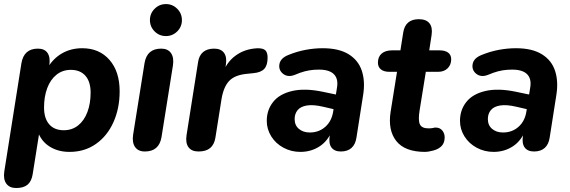

<svg xmlns="http://www.w3.org/2000/svg" viewBox="-24 -738 2807 946"><path d="M-2.8 106.4 81.5 -426.4Q93.7 -498.4 162.9 -498.4Q196 -498.4 210.5 -476.7Q224.9 -454.9 218.9 -415.4L211.1 -367.2L210.2 -403.3Q238.2 -450.3 282.1 -475.4Q326.1 -500.4 381.3 -500.4Q465.1 -500.4 515.3 -443.1Q565.5 -385.8 565.5 -288.4Q565.5 -204.4 535.1 -136.3Q504.7 -68.2 448.8 -28.9Q393 10.4 318.4 10.4Q261.9 10.4 220.2 -16Q178.5 -42.3 161.5 -91.9L170.7 -91.7L137 120.4Q131.4 155.5 111.7 172Q92 188.4 55.9 188.4Q22.8 188.4 7.1 166.7Q-8.6 145.1 -2.8 106.4ZM422.5 -281.2Q422.5 -335.5 396.9 -364.6Q371.4 -393.8 324.9 -393.8Q284.4 -393.8 254.4 -369.9Q224.5 -346 208.7 -303.9Q193 -261.8 193 -208.8Q193 -154.6 218.5 -125.4Q244 -96.3 290.5 -96.3Q331 -96.3 361 -120Q390.9 -143.8 406.7 -186Q422.5 -228.3 422.5 -281.2Z M631.9 -74.4 688.3 -428Q700.5 -498.4 770.1 -498.4Q803.2 -498.4 818.5 -476.4Q833.9 -454.3 828.1 -415.6L771.7 -62Q759.5 8.4 689.9 8.4Q656.8 8.4 641.5 -13.7Q626.1 -35.7 631.9 -74.4ZM714.7 -639Q714.7 -671.8 737.9 -694.8Q761 -717.9 793.6 -717.9Q826.2 -717.9 849.3 -694.7Q872.3 -671.6 872.3 -638.8Q872.3 -606.2 849.2 -583.2Q826 -560.3 793.4 -560.3Q760.8 -560.3 737.8 -583.3Q714.7 -606.4 714.7 -639Z M895.1 -71.8 951.7 -430.4Q956.3 -464.3 976.6 -481.4Q997 -498.4 1031.1 -498.4Q1064.2 -498.4 1079.5 -477.9Q1094.9 -457.3 1088.9 -419L1081.1 -371H1071.5Q1090.1 -429.4 1135.6 -463.2Q1181.1 -497 1243.4 -500.2Q1271.9 -501 1283.2 -490.2Q1294.5 -479.4 1294.5 -453.9Q1294.5 -416.4 1278 -398.6Q1261.4 -380.9 1224.5 -377.5L1192.9 -374.3Q1132.4 -368.7 1104.6 -338.6Q1076.9 -308.6 1067.3 -248.7L1037.3 -59.6Q1031.7 -25.5 1011.3 -8.5Q990.8 8.4 954.3 8.4Q920.2 8.4 904.8 -12.5Q889.3 -33.5 895.1 -71.8Z M1290.4 -142.4Q1290.4 -196 1321.5 -235.4Q1352.6 -274.8 1414.9 -289.5Q1477.3 -304.3 1565.4 -286L1645 -269.4L1633.2 -197L1569.3 -211.8Q1519.9 -223.5 1488.3 -218.3Q1456.7 -213.1 1442.2 -195.1Q1427.7 -177 1427.7 -151.5Q1427.7 -120.7 1448.7 -103Q1469.7 -85.2 1502.4 -85.2Q1547.3 -85.2 1578.8 -113.2Q1610.2 -141.1 1617.6 -188.6L1636.4 -306.4Q1643.7 -349.1 1621.5 -372Q1599.2 -395 1547.3 -395Q1521.9 -395 1500.2 -391.4Q1478.4 -387.8 1454.4 -379.4Q1445 -376.4 1428.5 -369.2Q1394.2 -355.8 1370.8 -374.3Q1347.5 -392.7 1352.8 -422.4Q1358.1 -452.1 1397.8 -467.5Q1438.7 -484.3 1481.7 -492.4Q1524.7 -500.4 1566.1 -500.4Q1645.8 -500.4 1693.8 -470.7Q1741.7 -441 1758.7 -389.4Q1775.7 -337.9 1765.5 -271.9L1732.6 -62Q1727.7 -26.9 1708 -9.2Q1688.2 8.4 1655.6 8.4Q1623.9 8.4 1609.2 -11.2Q1594.6 -30.9 1600.6 -69.4L1609.6 -125.6L1615.2 -101.5Q1593.7 -45.2 1551.5 -17.4Q1509.2 10.4 1456 10.4Q1411.2 10.4 1372.9 -10.1Q1334.6 -30.6 1312.5 -66Q1290.4 -101.4 1290.4 -142.4Z M1900.7 -187.9 1932.1 -384.1H1895Q1868 -384.1 1853 -395.9Q1838.1 -407.6 1838.1 -429.3Q1838.1 -458.5 1856.7 -474.3Q1875.2 -490 1908.9 -490H1948.9L1962.7 -577.6Q1972.9 -643.4 2039.7 -643.4Q2076 -643.4 2092.1 -623.1Q2108.1 -602.7 2102.5 -565.4L2090.9 -490H2141Q2168.9 -490 2184 -478.7Q2199.1 -467.4 2199.1 -445.9Q2199.1 -419 2181.7 -401.6Q2164.2 -384.1 2134.2 -384.1H2074.1L2043.7 -195.7Q2035.4 -145.8 2044.7 -125.7Q2054.1 -105.5 2087.2 -105.5Q2101 -105.5 2109.4 -107.5Q2116.2 -109.5 2122.7 -109.5Q2142.9 -109.5 2154.9 -95.4Q2166.9 -81.2 2166.9 -61.4Q2166.9 -34.7 2152.5 -19.3Q2138 -4 2114 2.8Q2108.4 4.6 2105.8 4.8Q2085.6 10.4 2070.8 10.4Q1970.9 10.4 1928.6 -43.1Q1886.3 -96.7 1900.7 -187.9Z M2242.4 -142.4Q2242.4 -196 2273.5 -235.4Q2304.6 -274.8 2366.9 -289.5Q2429.3 -304.3 2517.4 -286L2597 -269.4L2585.2 -197L2521.3 -211.8Q2471.9 -223.5 2440.3 -218.3Q2408.7 -213.1 2394.2 -195.1Q2379.7 -177 2379.7 -151.5Q2379.7 -120.7 2400.7 -103Q2421.7 -85.2 2454.4 -85.2Q2499.3 -85.2 2530.8 -113.2Q2562.2 -141.1 2569.6 -188.6L2588.4 -306.4Q2595.7 -349.1 2573.5 -372Q2551.2 -395 2499.3 -395Q2473.9 -395 2452.2 -391.4Q2430.4 -387.8 2406.4 -379.4Q2397 -376.4 2380.5 -369.2Q2346.2 -355.8 2322.8 -374.3Q2299.5 -392.7 2304.8 -422.4Q2310.1 -452.1 2349.8 -467.5Q2390.7 -484.3 2433.7 -492.4Q2476.7 -500.4 2518.1 -500.4Q2597.8 -500.4 2645.8 -470.7Q2693.7 -441 2710.7 -389.4Q2727.7 -337.9 2717.5 -271.9L2684.6 -62Q2679.7 -26.9 2660 -9.2Q2640.2 8.4 2607.6 8.4Q2575.9 8.4 2561.2 -11.2Q2546.6 -30.9 2552.6 -69.4L2561.6 -125.6L2567.2 -101.5Q2545.7 -45.2 2503.5 -17.4Q2461.2 10.4 2408 10.4Q2363.2 10.4 2324.9 -10.1Q2286.6 -30.6 2264.5 -66Q2242.4 -101.4 2242.4 -142.4Z"/></svg>

Font: SN Pro Thin
Style: Italic
Weight: 200
Italic angle: -9°
Designer: Tobias Whetton
Foundry: Supernotes
Version: Version 1.003;Glyphs 3.3 (3324)